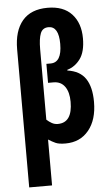

<svg xmlns="http://www.w3.org/2000/svg" viewBox="-65 -807 629 1088"><g transform="rotate(-5 250.0 -262.5)"><path d="M56 240V-545Q56 -650 104.5 -707.5Q153 -765 248 -765Q338 -765 385.5 -713.5Q433 -662 433 -575Q433 -499 403.5 -458.5Q374 -418 329 -405V-401Q400 -391 432 -343.5Q464 -296 464 -211Q464 -109 415 -49.5Q366 10 283 10Q246 10 227 1.5Q208 -7 186 -21V240ZM249 -104Q332 -104 332 -223Q332 -278 309.5 -309.5Q287 -341 245 -341H214V-449H238Q302 -449 302 -555Q302 -655 244 -655Q210 -655 198 -624.5Q186 -594 186 -535V-134Q200 -121 215.5 -112.5Q231 -104 249 -104Z"/></g></svg>

Font: Noto Sans ExtraCondensed
Style: Bold
Weight: 700
Width: 2
Designer: Monotype Design Team
Foundry: Monotype Imaging Inc.
Version: Version 2.013; ttfautohint (v1.8.4.7-5d5b)